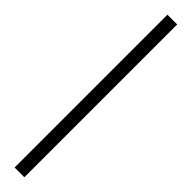

<svg xmlns="http://www.w3.org/2000/svg" viewBox="23 -170 367 367"><g transform="rotate(-45 206.5 13.0)"><path d="M412.6 26.4H-0.5V0H412.6Z"/></g></svg>

Font: RobotoDraft Thin
Style: Regular
Weight: 250
Version: Version 2.001153; 2014